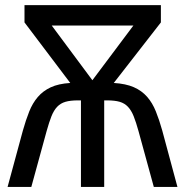

<svg xmlns="http://www.w3.org/2000/svg" viewBox="-20 -734 727 754"><path d="M9.8 0 69.8 -221.2Q81.5 -262.7 94.7 -295.9Q107.9 -329.1 128.4 -353Q148.9 -377 179.2 -391.1Q209.5 -405.3 255.9 -408.2L76.2 -646V-713.9H611.8V-646L426.8 -408.2Q474.1 -405.3 505.4 -391.6Q536.6 -377.9 557.6 -354Q578.6 -330.1 592 -296.6Q605.5 -263.2 617.2 -221.2L676.8 0H584L523.9 -219.2Q514.2 -254.4 504.9 -277.6Q495.6 -300.8 482.4 -314.7Q469.2 -328.6 450 -334.2Q430.7 -339.8 400.9 -339.8H389.2V0H297.9V-339.8H286.1Q256.3 -339.8 237.1 -334.2Q217.8 -328.6 204.6 -314.7Q191.4 -300.8 182.1 -277.6Q172.9 -254.4 163.1 -219.2L103 0ZM342.8 -418.9 503.9 -633.8H183.1Z"/></svg>

Font: WenQuanYi Micro Hei
Style: Regular
Weight: 400
Foundry: Ascender Corporation
Version: Version 0.2.0-beta